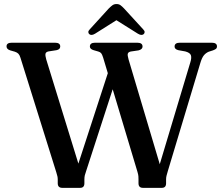

<svg xmlns="http://www.w3.org/2000/svg" viewBox="-20 -906 1075 926"><path d="M822 -681.5Q822 -700 847.5 -700H1001Q1026.5 -700 1026.5 -682Q1026.5 -675.5 1022.8 -671.5Q1019 -667.5 1007 -663L986.5 -656.5Q972.5 -650.5 963 -638.8Q953.5 -627 946 -601.5L789 -79.5Q785 -66 783 -58Q781 -50 781 -40V-22Q781 0 760.5 0H669.5Q648 0 648 -22V-40Q648 -48 647.5 -55.8Q647 -63.5 643 -77L523.5 -475.5L395 -79.5Q391 -69 389 -60.2Q387 -51.5 387 -40V-22Q387 0 366.5 0H280.5Q258.5 0 258.5 -22V-40Q258.5 -48.5 257 -55.2Q255.5 -62 251.5 -75L78.5 -628Q74.5 -641 68.5 -647Q62.5 -653 52 -656.5L29.5 -663Q11.5 -668.5 11.5 -682.5Q11.5 -700 37 -700H245Q270.5 -700 270.5 -682Q270.5 -667.5 252.5 -664L214 -658Q201.5 -655.5 199.5 -647Q197.5 -638.5 203 -619.5L358 -117L500 -553L477.5 -628Q472.5 -644 467.8 -649.5Q463 -655 454 -657.5L431.5 -664Q413.5 -669.5 413.5 -681.5Q413.5 -700 438.5 -700H642Q667.5 -700 667.5 -681.5Q667.5 -668 648 -663L610.5 -657.5Q599 -655 596.5 -647.5Q594 -640 600 -619.5L750.5 -114L898 -605.5Q905 -628 900.5 -640Q896 -652 873.5 -658L840 -664Q822 -668.5 822 -681.5ZM672.5 -741Q662.5 -733 645 -743.5L541.5 -808.5L438.5 -743.5Q421 -733 411 -741Q406.5 -744.5 406 -750.8Q405.5 -757 412.5 -764L504.5 -865Q514.5 -875 522.5 -880.8Q530.5 -886.5 542 -886.5Q553.5 -886.5 561.2 -880.8Q569 -875 578.5 -865L671 -764Q678 -757 677.5 -750.8Q677 -744.5 672.5 -741Z"/></svg>

Font: Fraunces 9pt
Style: Regular
Weight: 400
Version: Version 1.000;[b76b70a41]